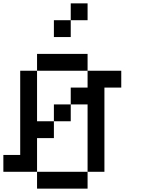

<svg xmlns="http://www.w3.org/2000/svg" viewBox="-20 -1120 840 1140"><path d="M0 -100V-200H100V-700H200V-400H300V-300H200V-100ZM200 -100H500V0H200ZM200 -700V-800H500V-700ZM400 -500V-400H300V-500ZM400 -600H500V-700H700V-600H600V-100H500V-500H400ZM400 -1000V-900H300V-1000ZM400 -1100H500V-1000H400Z"/></svg>

Font: Galmuri9 Regular
Style: Regular
Weight: 400
Designer: Lee Minseo (quiple)
Version: Version 2.399;hotconv 1.1.1;makeotfexe 2.6.0 DEVELOPMENT